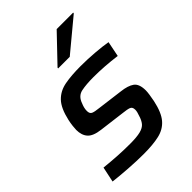

<svg xmlns="http://www.w3.org/2000/svg" viewBox="-213 -833 945 945"><g transform="rotate(-45 259.0 -361.0)"><path d="M224 8Q175 8 117.5 4Q60 0 19 -5L36 -85Q85 -80 126.5 -77.5Q168 -75 211 -75Q258 -75 283.5 -81.5Q309 -88 321 -102.5Q333 -117 340 -141Q348 -162 348 -176Q348 -195 335 -200Q322 -205 293 -208L159 -225Q110 -231 91 -252.5Q72 -274 72 -311Q72 -320 74 -337.5Q76 -355 80 -373Q95 -440 124.5 -470.5Q154 -501 199.5 -509.5Q245 -518 310 -518Q356 -518 406.5 -514Q457 -510 490 -504L474 -424Q391 -435 316 -435Q265 -435 231.5 -428Q198 -421 185 -383Q181 -374 178 -363Q175 -352 175 -340Q175 -321 187 -315.5Q199 -310 229 -307L361 -290Q406 -285 429 -268.5Q452 -252 452 -206Q452 -196 449.5 -178.5Q447 -161 443 -141Q429 -75 402 -43.5Q375 -12 331.5 -2Q288 8 224 8ZM223 -588 224 -593 355 -730H470L469 -725L304 -588Z"/></g></svg>

Font: Saira Medium
Style: Italic
Weight: 500
Italic angle: -12°
Designer: Hector Gatti with collaboration of the Omnibus-Type team
Foundry: Omnibus-Type
Version: Version 1.100; ttfautohint (v1.8.3)